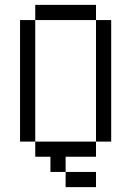

<svg xmlns="http://www.w3.org/2000/svg" viewBox="-20 -645 540 790"><path d="M375 125V62.5H250V125ZM250 62.5V0H375V-62.5H125V0H187.5V62.5ZM125 -62.5Q125 -62.5 125 -562.5H62.5Q62.5 -562.5 62.5 -62.5ZM375 -62.5H437.5Q437.5 -62.5 437.5 -562.5H375Q375 -562.5 375 -62.5ZM125 -562.5H375V-625H125Z"/></svg>

Font: Unifont
Style: Regular
Weight: 500
Version: Version 15.1.04